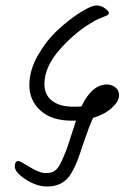

<svg xmlns="http://www.w3.org/2000/svg" viewBox="-20 -656 495 700"><path d="M243 -216Q168 -216 127.5 -253Q87 -290 87 -345Q87 -400 118 -454Q149 -508 190.5 -546.5Q232 -585 272.5 -610.5Q313 -636 331 -636Q349 -636 363 -625.5Q377 -615 377 -609Q377 -603 369.5 -599.5Q362 -596 348 -590.5Q334 -585 327 -581Q258 -543 200 -478Q142 -413 142 -350Q142 -310 170 -288.5Q198 -267 247 -267Q267 -267 277 -268Q315 -348 370 -348Q386 -348 400 -338Q414 -328 414 -307.5Q414 -287 388 -263Q362 -239 319 -226Q305 -195 290.5 -152Q276 -109 266.5 -82Q257 -55 242 -28Q214 24 152 24Q113 24 73.5 -2Q34 -28 34 -48.5Q34 -69 47 -69Q53 -69 88.5 -47Q124 -25 147 -25Q170 -25 182 -35Q194 -45 204.5 -68Q215 -91 222 -109.5Q229 -128 240 -163.5Q251 -199 257 -216Z"/></svg>

Font: Kalam Light
Style: Regular
Weight: 300
Version: Version 2.001;PS 1.0;hotconv 1.0.79;makeotf.lib2.5.61930; tt